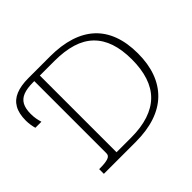

<svg xmlns="http://www.w3.org/2000/svg" viewBox="-162 -918 1126 1126"><g transform="rotate(-45 401.5 -355.0)"><path d="M195 -710H375Q467 -710 537.5 -687.5Q608 -665 655.5 -621Q703 -577 727.5 -511Q752 -445 752 -358Q752 -272 727.5 -205.5Q703 -139 655.5 -93Q608 -47 537.5 -23.5Q467 0 375 0H111V-39H122Q159 -39 183 -46Q207 -53 207 -75V-673H196Q147 -673 116 -661Q85 -649 70.5 -622.5Q56 -596 56 -552Q56 -529 59.5 -510Q63 -491 68 -475H18Q14 -488 11 -507Q8 -526 8 -545Q8 -603 29 -639.5Q50 -676 91.5 -693Q133 -710 195 -710ZM375 -673H253V-37H375Q457 -37 519 -57.5Q581 -78 621.5 -118Q662 -158 682 -218.5Q702 -279 702 -358Q702 -438 682 -497Q662 -556 621.5 -595.5Q581 -635 519 -654Q457 -673 375 -673Z"/></g></svg>

Font: Roboto Serif 20pt Thin
Style: Regular
Weight: 250
Version: Version 1.008